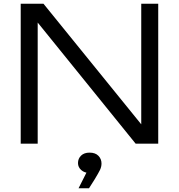

<svg xmlns="http://www.w3.org/2000/svg" viewBox="-20 -770 958 1029"><path d="M783 -47 737 -44V-750H828V0H707L136 -706L182 -709V0H91V-750H213ZM401 239 456 130 460 157Q433 157 415.5 141.5Q398 126 398 104Q398 80 414.5 64Q431 48 460 48Q491 48 507.5 65Q524 82 524 106Q524 124 516 140.5Q508 157 488 190L457 239Z"/></svg>

Font: Unbounded Light
Style: Regular
Weight: 300
Designer: Luke Prowse, Jean-Baptiste Morizot, Fátima Lázaro, Florian Runge
Foundry: NaN
Version: Version 1.700